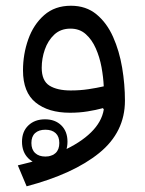

<svg xmlns="http://www.w3.org/2000/svg" viewBox="-20 -390 507 672"><path d="M138.9 64Q161.8 64 174.7 75.9Q187.6 87.9 187.6 110.5Q187.6 133.4 174.6 145.6Q161.6 157.9 138.9 157.9Q116.1 157.9 103 145.6Q89.9 133.4 89.9 110.5Q89.9 87.7 102.8 75.9Q115.8 64 138.9 64ZM137.7 27.6Q101.7 27.6 79.4 48.9Q57 70.2 57 105.9Q57 142.3 79.2 164.2Q101.3 186 137.7 186Q173.2 186 194.7 163.8Q216.2 141.5 216.2 105.9Q216.2 70 194.6 48.8Q173 27.6 137.7 27.6ZM343.3 -7Q336.2 36.4 298.6 73.3Q261 110.3 196.3 139.3Q131.6 168.4 42.4 188.8L73.2 262.1Q236.9 218.8 327.1 145.6Q417.3 72.5 417.3 -37.7Q417.3 -94.8 407.5 -153.2Q397.7 -211.6 375.8 -260.8Q353.9 -310 317.6 -339.9Q281.3 -369.9 228.3 -369.9Q171.8 -369.9 134.5 -337Q97.1 -304 78.8 -252.1Q60.5 -200.1 60.5 -143.6Q60.5 -66.9 104.8 -31.2Q149 4.6 224.9 4.6Q257.3 4.6 286.5 -0.1Q315.8 -4.8 340.3 -11.5ZM343.1 -87.8Q318.7 -82.2 289.4 -77.8Q260.2 -73.4 227.3 -73.4Q180.3 -73.4 153.1 -90.3Q126 -107.3 126 -152.8Q126 -185.2 136.9 -216.7Q147.9 -248.2 170.1 -269Q192.4 -289.8 226.7 -289.8Q258.6 -289.8 280.2 -270.5Q301.8 -251.3 315.3 -220.6Q328.8 -190 335.3 -154.9Q341.7 -119.7 343.1 -87.8Z"/></svg>

Font: Estedad VF
Style: Regular
Weight: 100
Designer: Amin Abedi
Version: Version 7.3